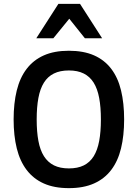

<svg xmlns="http://www.w3.org/2000/svg" viewBox="-20 -950 706 984"><path d="M616.2 -337.9Q616.2 -254.9 600.3 -189.7Q584.5 -124.5 550 -79.1Q515.6 -33.7 461.9 -9.8Q408.2 14.2 333 14.2Q257.8 14.2 204.3 -9.8Q150.9 -33.7 116.5 -79.1Q82 -124.5 65.9 -189.7Q49.8 -254.9 49.8 -337.9Q49.8 -420.9 65.9 -486.3Q82 -551.8 116.5 -596.9Q150.9 -642.1 204.3 -666Q257.8 -689.9 333 -689.9Q408.2 -689.9 461.9 -666.3Q515.6 -642.6 550 -597.4Q584.5 -552.2 600.3 -486.8Q616.2 -421.4 616.2 -337.9ZM497.1 -337.9Q497.1 -400.9 488.3 -448Q479.5 -495.1 460 -526.4Q440.4 -557.6 409.2 -573.2Q377.9 -588.9 333 -588.9Q287.6 -588.9 256.1 -573.2Q224.6 -557.6 205.1 -526.4Q185.5 -495.1 176.8 -448Q168 -400.9 168 -337.9Q168 -274.9 176.8 -227.8Q185.5 -180.7 205.3 -149.4Q225.1 -118.2 256.6 -102.5Q288.1 -86.9 333 -86.9Q377.9 -86.9 409.2 -102.3Q440.4 -117.7 460 -148.9Q479.5 -180.2 488.3 -227.3Q497.1 -274.4 497.1 -337.9ZM415 -753.9 335 -854 253.4 -753.9H166L279.3 -930.2H390.1L503.4 -753.9Z"/></svg>

Font: Lorenzo Sans Medium
Style: Regular
Weight: 500
Foundry: Intel Corporation
Version: Version 1.00; ttfautohint (v1.5)